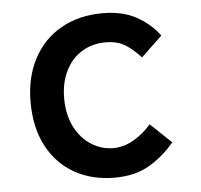

<svg xmlns="http://www.w3.org/2000/svg" viewBox="-45 -605 690 659"><g transform="rotate(-5 300.0 -275.0)"><path d="M59 -275Q59 -360 92.8 -424Q126.5 -488 188.2 -523Q250 -558 331.5 -558Q400 -558 447.8 -531.8Q495.5 -505.5 526 -464L453.5 -395Q426 -425.5 399.2 -441.5Q372.5 -457.5 333 -457.5Q287 -457.5 251 -435.2Q215 -413 195 -372.2Q175 -331.5 175 -278Q175 -222 196.2 -180Q217.5 -138 252.8 -115.8Q288 -93.5 328.5 -93.5Q365 -93.5 399.2 -113.5Q433.5 -133.5 459.5 -164L531.5 -95.5Q493 -49.5 444 -20.8Q395 8 324 8Q247 8 187 -25.5Q127 -59 93 -123Q59 -187 59 -275Z"/></g></svg>

Font: JuliaMono SemiBold
Style: Regular
Weight: 600
Monospace: yes
Designer: cormullion
Foundry: corm
Version: Version 0.055; ttfautohint (v1.8.4)